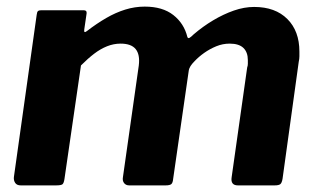

<svg xmlns="http://www.w3.org/2000/svg" viewBox="-20 -561 959 581"><path d="M43 0Q31 0 26 -7.5Q21 -15 22 -25L91 -516Q92 -525 95 -527.5Q98 -530 105 -530H232Q240 -530 241.5 -526Q243 -522 241 -513L235 -472Q233 -459 243 -467Q273 -490 301.5 -506.5Q330 -523 359 -532Q388 -541 418 -541Q472 -541 504.5 -515.5Q537 -490 547 -449Q549 -444 553.5 -446.5Q558 -449 566 -457Q594 -481 625 -499.5Q656 -518 687.5 -529Q719 -540 749 -540Q813 -540 849.5 -503.5Q886 -467 886 -405Q886 -398 886 -390.5Q886 -383 884 -374L835 -20Q833 -8 828.5 -4Q824 0 811 0H700Q677 0 681 -25L728 -357Q730 -362 730 -368Q730 -374 730 -379Q730 -403 716.5 -416Q703 -429 675 -429Q654 -429 634.5 -421Q615 -413 598 -401Q581 -389 568 -375Q561 -368 556.5 -361Q552 -354 551 -346L504 -20Q503 -8 498.5 -4Q494 0 481 0H371Q361 0 355.5 -7Q350 -14 352 -25L400 -363Q404 -396 390.5 -412.5Q377 -429 345 -429Q324 -429 304 -421Q284 -413 265 -398.5Q246 -384 225 -363L175 -19Q173 -6 168.5 -3Q164 0 149 0H43Z"/></svg>

Font: Libre Franklin
Style: Bold Italic
Weight: 700
Italic angle: -8°
Designer: Pablo Impallari, Rodrigo Fuenzalida, Nhung Nguyen
Foundry: Impallari Type
Version: Version 3.000